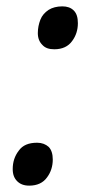

<svg xmlns="http://www.w3.org/2000/svg" viewBox="-20 -570 296 604"><path d="M151 -415C134 -415 122 -419 113 -429C104 -438 99 -450 99 -466C99 -481 102 -495 107 -508C112 -521 121 -531 133 -539C144 -546 159 -550 176 -550C191 -550 203 -546 212 -537C221 -528 225 -515 225 -497C225 -476 219 -457 207 -441C195 -424 176 -415 151 -415ZM72 14C55 14 43 9 34 0C25 -9 20 -21 20 -38C20 -60 26 -79 39 -96C51 -113 70 -121 97 -121C112 -121 124 -116 133 -108C142 -99 146 -85 146 -68C146 -47 140 -28 128 -12C116 5 97 14 72 14Z"/></svg>

Font: NameLogos Sans
Style: Italic
Weight: 500
Version: Version 0.1